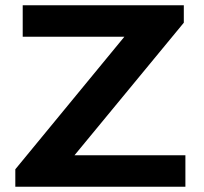

<svg xmlns="http://www.w3.org/2000/svg" viewBox="-20 -707 774 727"><path d="M38 0V-66L451 -568H66V-687H676V-621L262 -119H682V0Z"/></svg>

Font: Archivo SemiBold SemiExpanded
Style: Regular
Weight: 600
Width: 6
Version: Version 2.001